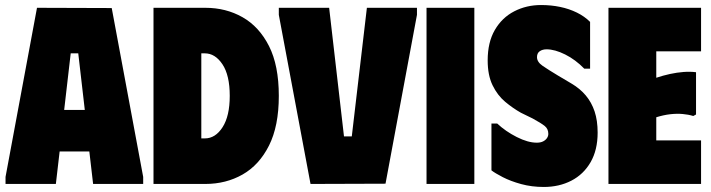

<svg xmlns="http://www.w3.org/2000/svg" viewBox="-20 -731 2827 763"><path d="M2 0V-28L127 -700L424 -699L549 -28V0H350L335 -129H217L202 0ZM235 -294H317L291 -519H261Z M796 -700H590V0H796Q878 0 944 -37.5Q1010 -75 1049 -152.5Q1088 -230 1088 -350Q1088 -471 1049 -548Q1010 -625 944 -662.5Q878 -700 796 -700ZM794 -181H780V-519H794Q835 -519 864 -475.5Q893 -432 893 -350Q893 -270 864.5 -225.5Q836 -181 794 -181Z M1088 -700H1288L1347 -189H1378L1438 -700H1637V-672L1512 -1L1214 0L1088 -672Z M1675 -700H1865V0H1675Z M2355 -204Q2355 -135 2327 -86.5Q2299 -38 2250.5 -13Q2202 12 2141 12Q2093 12 2051 0.5Q2009 -11 1978 -27Q1947 -43 1933 -54V-240H1956Q1989 -209 2033.5 -186.5Q2078 -164 2113 -164Q2128 -164 2138 -169Q2148 -174 2153.5 -182Q2159 -190 2159 -199Q2159 -219 2144.5 -230.5Q2130 -242 2097 -260L2050 -283Q2018 -301 1987.5 -326.5Q1957 -352 1937.5 -392Q1918 -432 1918 -491Q1918 -563 1946.5 -612Q1975 -661 2023.5 -686Q2072 -711 2130 -711Q2170 -711 2206 -703.5Q2242 -696 2272.5 -681Q2303 -666 2325 -644V-458H2302Q2267 -494 2226 -514.5Q2185 -535 2152 -535Q2136 -535 2125 -527.5Q2114 -520 2114 -504Q2114 -485 2135.5 -470Q2157 -455 2197 -431L2251 -399Q2285 -379 2308 -351.5Q2331 -324 2343 -288Q2355 -252 2355 -204Z M2766 -700V-527H2588V-422Q2615 -431 2642.5 -437Q2670 -443 2696.5 -445Q2723 -447 2746 -444V-276L2735 -270Q2716 -276 2692.5 -278Q2669 -280 2643 -277Q2617 -274 2588 -265V-173H2766V0H2398V-700Z"/></svg>

Font: Phudu Light Black
Style: Regular
Weight: 900
Version: Version 1.005;gftools[0.9.23]